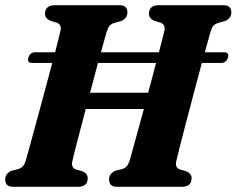

<svg xmlns="http://www.w3.org/2000/svg" viewBox="-21 -720 912 740"><path d="M258 -99Q252 -74 271.5 -67L296.5 -60Q317 -50.5 317 -33.5Q317 0 279 0H31.5Q12.5 0 5.8 -8Q-1 -16 -1 -28.5Q-1 -41 6.2 -49.5Q13.5 -58 24 -62L49.5 -68.5Q61 -72 67.5 -79.5Q74 -87 79 -103.5Q85 -124.5 96.5 -166.5Q108 -208.5 122.5 -262Q137 -315.5 152.2 -371.8Q167.5 -428 180.5 -477.5H102Q82.5 -477.5 88.5 -498Q94.5 -518.5 114.5 -518.5H191.5Q198 -545.5 203.5 -566.5Q209 -587.5 212 -600.5Q217.5 -625.5 197.5 -632.5L173 -640Q152.5 -649 152.5 -667Q152.5 -700 192 -700H437.5Q457 -700 463.5 -692Q470 -684 470 -672Q470 -659.5 462.8 -651Q455.5 -642.5 444.5 -638.5L417.5 -631Q406.5 -627 401 -620.5Q395.5 -614 390 -597.5Q386.5 -585 380.8 -564.8Q375 -544.5 368 -518.5H591.5Q598.5 -545.5 603.8 -566.5Q609 -587.5 612.5 -600.5Q617.5 -625.5 598 -632.5L573.5 -640Q553 -649 553 -667Q553 -700 592 -700H838Q857.5 -700 864 -692Q870.5 -684 870.5 -672Q870.5 -659.5 863.2 -651Q856 -642.5 845 -638.5L818 -631Q807 -627 801.2 -620.5Q795.5 -614 790.5 -597.5Q787 -585 781.2 -564.8Q775.5 -544.5 768.5 -518.5H842.5Q863.5 -518.5 857.5 -498Q851.5 -477.5 831 -477.5H757Q743 -425 727 -365Q711 -305 696.5 -249.5Q682 -194 671.8 -153.5Q661.5 -113 658.5 -99Q652.5 -74 672 -67L697 -60Q717.5 -50.5 717.5 -33.5Q717.5 0 679 0H432Q412.5 0 406 -8Q399.5 -16 399.5 -28.5Q399 -41 406.5 -49.5Q414 -58 424 -62L450 -68.5Q461.5 -72 467.8 -79.5Q474 -87 479.5 -103.5Q486.5 -128.5 501.2 -182.2Q516 -236 533.5 -300H309.5Q291 -229.5 276.2 -172.8Q261.5 -116 258 -99ZM326 -362.5H550Q558 -392.5 565.8 -421.5Q573.5 -450.5 580.5 -477.5H356.5Q349.5 -450.5 341.8 -421.5Q334 -392.5 326 -362.5Z"/></svg>

Font: Fraunces 72pt Soft
Style: Bold Italic
Weight: 700
Italic angle: -16°
Version: Version 1.000;[b76b70a41]